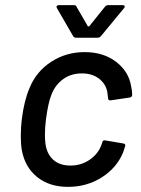

<svg xmlns="http://www.w3.org/2000/svg" viewBox="-20 -720 550 748"><path d="M65 -135Q61 -158 61 -190Q61 -224 65 -256Q74 -328 95 -377Q121 -441 179 -479Q237 -517 310 -517Q383 -517 432.5 -479Q482 -441 491 -383Q495 -366 495 -350Q494 -341 485 -340L411 -329H409Q401 -329 401 -338L399 -354Q396 -388 369 -411Q342 -434 299 -434Q256 -434 225 -411Q194 -388 180 -350Q168 -321 159 -255Q155 -222 155 -193Q155 -179 157 -161Q162 -121 187 -98Q212 -75 255 -75Q297 -75 330.5 -98.5Q364 -122 376 -158L378 -163Q378 -166 379 -167Q380 -171 383 -172.5Q386 -174 390 -173L461 -161Q469 -159 468 -153Q468 -150 467 -149Q466 -144 460 -127Q435 -66 376.5 -29Q318 8 245 8Q172 8 124.5 -30.5Q77 -69 65 -135ZM200 -693Q200 -696 202.5 -698Q205 -700 209 -700H268Q276 -700 278 -694L322 -618Q323 -617 325 -617Q327 -617 328 -618L389 -694Q394 -700 401 -700H459Q464 -700 465.5 -696Q467 -692 463 -688L373 -579Q368 -573 360 -573H277Q269 -573 265 -579L202 -688Q200 -692 200 -693Z"/></svg>

Font: Barlow Medium
Style: Italic
Weight: 500
Italic angle: -7°
Designer: Jeremy Tribby
Foundry: Tribby Type
Version: Version 1.408